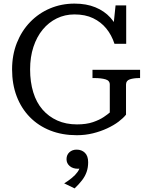

<svg xmlns="http://www.w3.org/2000/svg" viewBox="-20 -740 813 1065"><path d="M679 -271V-104Q664 -85 637.5 -65Q611 -45 574.5 -28Q538 -11 495.5 -0.5Q453 10 406 10Q325 10 259 -16Q193 -42 145.5 -90.5Q98 -139 72.5 -206Q47 -273 47 -355Q47 -435 73.5 -502Q100 -569 147.5 -618Q195 -667 258 -693.5Q321 -720 393 -720Q459 -720 509 -699.5Q559 -679 592.5 -642Q626 -605 641 -554L605 -556L621 -710H680V-497H615Q599 -546 569.5 -582Q540 -618 496.5 -639Q453 -660 393 -660Q340 -660 295 -638Q250 -616 217 -576Q184 -536 165.5 -480Q147 -424 147 -355Q147 -285 164.5 -228Q182 -171 216 -132Q250 -93 298 -71.5Q346 -50 407 -50Q459 -50 495.5 -62.5Q532 -75 555.5 -91Q579 -107 589 -116V-271Q589 -293 565 -300Q541 -307 503 -307H493V-353H757V-307H753Q722 -307 700.5 -300Q679 -293 679 -271ZM394 305 336 277Q359 263 378.5 247Q398 231 410.5 213.5Q423 196 423 180L439 191Q432 194 425 195Q418 196 412 196Q384 196 366.5 181Q349 166 349 143Q349 119 365 104.5Q381 90 405 90Q433 90 451 107.5Q469 125 469 160Q469 189 460.5 213.5Q452 238 435 260Q418 282 394 305Z"/></svg>

Font: Roboto Serif 28pt
Style: Regular
Weight: 400
Designer: Greg Gazdowicz
Foundry: Commercial Type
Version: Version 1.008